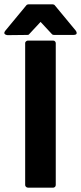

<svg xmlns="http://www.w3.org/2000/svg" viewBox="-46 -853 374 885"><path d="M70 0C70 5 75 12 83 12H199C204 12 211 8 211 0V-654C211 -659 207 -666 199 -666H83C78 -666 70 -662 70 -654ZM79 -692C82 -692 86 -692 88 -695L141 -752L194 -695C196 -693 199 -692 203 -692H293C318 -692 303 -712 303 -712L207 -828C205 -831 201 -833 197 -833H85C81 -833 77 -831 75 -828L-21 -712C-37 -693 -11 -691 -11 -691Z"/></svg>

Font: Falling Sky
Style: Bd
Weight: 700
Designer: Paul D. Hunt
Foundry: Adobe Systems Incorporated
Version: Version 1.02